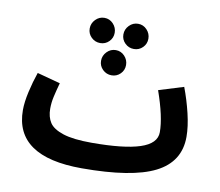

<svg xmlns="http://www.w3.org/2000/svg" viewBox="-79 -799 1047 915"><g transform="rotate(10 444.0 -341.5)"><path d="M838 -213Q838 -92 726 -35.5Q614 21 372 21Q48 21 48 -204Q48 -242 59.5 -293Q71 -344 87 -390L199 -360Q188 -320 181.5 -291Q175 -262 175 -233Q175 -193 192.5 -166Q210 -139 259 -123Q308 -107 397 -107Q553 -107 631 -132.5Q709 -158 709 -213Q709 -287 666 -409L786 -446Q808 -388 823 -325.5Q838 -263 838 -213ZM294 -642Q294 -667 312 -685.5Q330 -704 355 -704Q380 -704 397.5 -685.5Q415 -667 415 -642Q415 -617 397.5 -599.5Q380 -582 355 -582Q330 -582 312 -599.5Q294 -617 294 -642ZM457 -642Q457 -667 475 -685.5Q493 -704 518 -704Q543 -704 560.5 -685.5Q578 -667 578 -642Q578 -617 560.5 -599.5Q543 -582 518 -582Q493 -582 475 -599.5Q457 -617 457 -642ZM374 -500Q374 -525 392 -543.5Q410 -562 435 -562Q460 -562 477.5 -543.5Q495 -525 495 -500Q495 -475 477.5 -457.5Q460 -440 435 -440Q410 -440 392 -457.5Q374 -475 374 -500Z"/></g></svg>

Font: Noto Sans Arabic Cond
Style: Bold
Weight: 700
Width: 3
Designer: Nadine Chahine
Foundry: Monotype Imaging Inc.
Version: Version 1.001